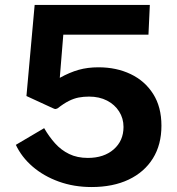

<svg xmlns="http://www.w3.org/2000/svg" viewBox="-20 -743 715 774"><path d="M119.7 -723H584L578.5 -603.2H235.2L221 -429.2Q260.9 -451.3 297.1 -461.5Q333.2 -471.7 377 -471.7Q449.3 -471.7 506.7 -444.3Q564 -416.9 597.4 -364.4Q630.8 -311.9 630.8 -236.3Q630.8 -159.9 596.4 -104.5Q561.9 -49.1 498.7 -19Q435.4 11 349 11Q277.9 11 217 -11Q156.1 -33 111.6 -71.3Q67 -109.7 43.9 -159.1L158 -226.4Q177.6 -192.4 202 -165.2Q226.4 -137.9 258.8 -122.2Q291.1 -106.4 334.2 -106.4Q398.9 -106.4 438.4 -140.9Q477.9 -175.5 477.9 -231.2Q477.9 -265.9 460.2 -293.6Q442.6 -321.4 411.5 -337.5Q380.3 -353.6 338.9 -353.6Q316.8 -353.6 297.3 -349.9Q277.7 -346.1 257.3 -335.9Q236.9 -325.7 212.4 -306.4Q205.6 -303.3 202.8 -303.5Q200.1 -303.6 192.5 -307.1L86.6 -355.9Z"/></svg>

Font: Public Sans Thin
Style: Regular
Weight: 100
Designer: The Public Sans project authors (U.S. Web Design System). Libre Franklin designed by Pablo Impallari and Rodrigo Fuenzal
Version: Version 1.008